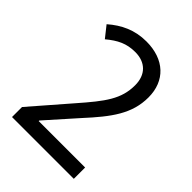

<svg xmlns="http://www.w3.org/2000/svg" viewBox="-208 -830 936 936"><g transform="rotate(45 260.0 -362.0)"><path d="M469 0V-78H149V-82L286 -236C386 -345 446 -425 446 -538C446 -652 370 -724 246 -724C166 -724 104 -694 49 -646L95 -588C143 -628 184 -649 244 -649C314 -649 358 -607 358 -534C358 -439 312 -378 213 -265L43 -69V0Z"/></g></svg>

Font: Noto Sans Thai Looped SemiCondensed
Style: Regular
Weight: 400
Width: 4
Designer: Sasikarn Vongin, Ben Mitchell
Foundry: The Fontpad Ltd
Version: Version 1.001